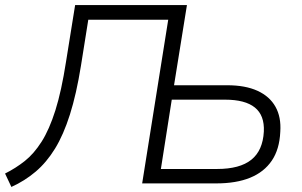

<svg xmlns="http://www.w3.org/2000/svg" viewBox="-33 -725 1192 759"><path d="M12 14 -13 -39Q29 -60 65 -88.5Q101 -117 131.5 -165Q162 -213 186 -289Q210 -365 228 -481L264 -705H706L655 -388H865Q937 -388 985 -366Q1033 -344 1056 -303Q1079 -262 1075 -204Q1072 -135 1041.5 -90Q1011 -45 956 -22.5Q901 0 822 0H529L632 -647H316L287 -465Q269 -353 243.5 -272.5Q218 -192 184.5 -137.5Q151 -83 108 -46.5Q65 -10 12 14ZM603 -57H825Q915 -57 960.5 -93.5Q1006 -130 1010 -205Q1013 -269 974.5 -300Q936 -331 857 -331H646Z"/></svg>

Font: Nunito Sans 10pt Light
Style: Italic
Weight: 300
Italic angle: -9°
Designer: Vernon Adams
Foundry: Vernon Adams
Version: Version 3.101;gftools[0.9.27]